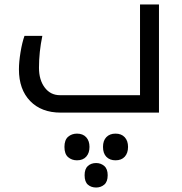

<svg xmlns="http://www.w3.org/2000/svg" viewBox="-20 -505 818 861"><path d="M252 0Q165.5 0 115.2 -52Q64.9 -104 64.9 -193.8Q64.9 -227.1 72 -270.5Q79.1 -314 89.8 -344.2H169.9Q154.8 -272 154.8 -201.2Q154.8 -146.5 180.7 -112.3Q206.5 -78.1 249 -78.1H607.9V-484.9H692.9V0ZM411.1 335.9Q388.7 335.9 374 323Q359.4 310.1 359.4 280.8Q359.4 252.4 374 239.3Q388.7 226.1 411.1 226.1Q432.1 226.1 447.5 239.3Q462.9 252.4 462.9 280.8Q462.9 310.1 447.5 323Q432.1 335.9 411.1 335.9ZM325.2 213.9Q301.8 213.9 285.4 199.7Q269 185.5 269 153.8Q269 122.6 285.4 108.4Q301.8 94.2 325.2 94.2Q351.6 94.2 366.5 110.4Q381.3 126.5 381.3 153.8Q381.3 181.2 366.7 197.5Q352.1 213.9 325.2 213.9ZM498 213.9Q472.2 213.9 457 198.2Q441.9 182.6 441.9 153.8Q441.9 125.5 457 109.9Q472.2 94.2 498 94.2Q524.4 94.2 539.3 110.4Q554.2 126.5 554.2 153.8Q554.2 181.2 539.6 197.5Q524.9 213.9 498 213.9Z"/></svg>

Font: Noto Sans Kufi Arabic
Style: Regular
Weight: 400
Designer: Monotype Design team
Foundry: Monotype Imaging Inc.
Version: Version 1.02